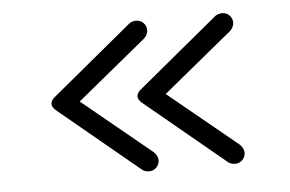

<svg xmlns="http://www.w3.org/2000/svg" viewBox="-36 -517 676 447"><g transform="rotate(-5 302.0 -294.0)"><path d="M497 -118Q488 -118 481 -123L295 -277Q273 -294 295 -311L481 -465Q488 -470 497 -470Q507 -470 514 -463Q521 -456 521 -446Q521 -436 512 -427L350 -294L512 -161Q521 -152 521 -142Q521 -132 514 -125Q507 -118 497 -118ZM296 -118Q287 -118 280 -123L94 -277Q72 -294 94 -311L280 -465Q287 -470 296 -470Q306 -470 313 -463Q320 -456 320 -446Q320 -436 311 -427L149 -294L311 -161Q320 -152 320 -142Q320 -132 313 -125Q306 -118 296 -118Z"/></g></svg>

Font: Jura
Style: Regular
Weight: 400
Designer: Daniel Johnson, Alexei Vanyashin
Foundry: Daniel Johnson
Version: Version 5.103